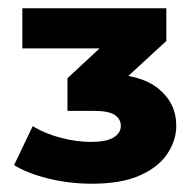

<svg xmlns="http://www.w3.org/2000/svg" viewBox="-20 -762 470 464"><path d="M202 -318Q148 -318 97 -330.5Q46 -343 14 -363L59 -457Q89 -439 127 -429Q165 -419 200 -419Q236 -419 254 -429.5Q272 -440 272 -458Q272 -474 257.5 -484Q243 -494 208 -494H143V-573L267 -688L282 -645H34V-742H382V-663L257 -548L199 -583H235Q319 -583 362.5 -548Q406 -513 406 -458Q406 -423 384.5 -390.5Q363 -358 318 -338Q273 -318 202 -318Z"/></svg>

Font: MOST Montserrat ExtraBold
Style: Regular
Weight: 800
Designer: Julieta Ulanovsky
Foundry: Julieta Ulanovsky
Version: Version 8.000;March 11, 2024;FontCreator 15.0.0.2926 64-bit